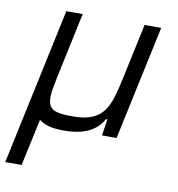

<svg xmlns="http://www.w3.org/2000/svg" viewBox="-88 -582 781 843"><g transform="rotate(10 302.5 -160.5)"><path d="M140 -510 -9 189H64L109 -20C135 -1 164 8 219 8C319 8 366 -25 395 -74H400L389 0H454L563 -510H489L434 -253C408 -137 389 -60 250 -60C168 -60 137 -69 137 -127C137 -149 143 -179 151 -218L213 -510Z"/></g></svg>

Font: Saira UNSAM Medium Italic
Style: Regular
Weight: 500
Italic angle: -12°
Designer: Hector Gatti with collaboration of the Omnibus-Type team
Foundry: Omnibus-Type
Version: Version 0.072;PS 000.072;hotconv 1.0.88;makeotf.lib2.5.64775